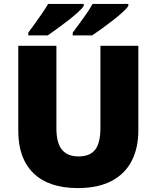

<svg xmlns="http://www.w3.org/2000/svg" viewBox="-20 -947 797 977"><path d="M684 -284Q684 -194 650 -128Q616 -62 547.5 -26Q479 10 376 10Q228 10 150.5 -65.5Q73 -141 73 -280V-714H267V-295Q267 -219 295.5 -185Q324 -151 379 -151Q438 -151 464.5 -185.5Q491 -220 491 -296V-714H684ZM633 -917Q625 -904 603 -884Q581 -864 552.5 -842Q524 -820 496.5 -800Q469 -780 449 -767H350V-781Q364 -800 383 -825.5Q402 -851 420.5 -878Q439 -905 451 -927H633ZM406 -917Q398 -904 376 -884Q354 -864 325.5 -842Q297 -820 269.5 -800Q242 -780 223 -767H124V-781Q138 -800 156.5 -825.5Q175 -851 193.5 -878Q212 -905 225 -927H406Z"/></svg>

Font: Noto Sans Cham Black
Style: Regular
Weight: 900
Version: Version 2.002